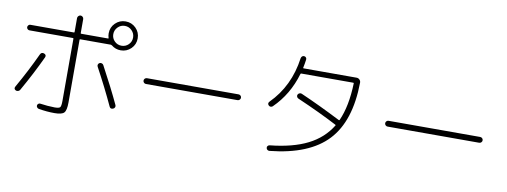

<svg xmlns="http://www.w3.org/2000/svg" viewBox="-65 -1174 4131 1565"><g transform="rotate(10 2000.0 -391.5)"><path d="M85.9 -99.6Q64.5 -110.4 77.1 -131.8Q161.1 -279.3 227.5 -422.9Q238.3 -445.3 260.7 -436.5Q282.2 -427.7 273.4 -407.2Q207 -264.6 120.1 -111.3Q115.2 -102.5 105 -99.1Q94.7 -95.7 85.9 -99.6ZM752 -426.8Q844.7 -254.9 906.2 -123Q910.2 -114.3 906.2 -105Q902.3 -95.7 892.6 -91.8Q870.1 -83 861.3 -103.5Q793 -251 709 -406.2Q704.1 -415 707 -424.3Q710 -433.6 718.8 -438Q727.5 -442.4 737.8 -439Q748 -435.5 752 -426.8ZM812 -632.3Q835.9 -608.4 870.1 -608.4Q904.3 -608.4 928.2 -632.3Q952.1 -656.2 952.1 -689.9Q952.1 -723.6 928.2 -748Q904.3 -772.5 870.1 -772.5Q835.9 -772.5 812 -748Q788.1 -723.6 788.1 -689.9Q788.1 -656.2 812 -632.3ZM870.1 -570.3Q826.2 -570.3 793 -597.7Q787.1 -601.6 784.2 -601.6H530.3Q525.4 -601.6 525.4 -596.7V-78.1Q525.4 -12.7 506.8 7.3Q488.3 27.3 427.7 27.3Q364.3 27.3 295.9 15.6Q287.1 13.7 281.2 6.3Q275.4 -1 276.4 -9.8Q277.3 -18.6 285.2 -24.4Q293 -30.3 301.8 -28.3Q361.3 -19.5 420.9 -18.6Q457 -18.6 465.8 -28.8Q474.6 -39.1 474.6 -83V-596.7Q474.6 -601.6 469.7 -601.6H109.4Q100.6 -601.6 93.8 -608.4Q86.9 -615.2 86.9 -624Q86.9 -632.8 93.3 -640.1Q99.6 -647.5 109.4 -647.5H469.7Q474.6 -647.5 474.6 -652.3V-767.6Q474.6 -777.3 482.4 -785.2Q490.2 -793 500 -793Q509.8 -793 517.6 -785.6Q525.4 -778.3 525.4 -767.6V-652.3Q525.4 -647.5 530.3 -647.5H752.9Q757.8 -647.5 755.9 -652.3Q750 -669.9 750 -690.4Q750 -740.2 785.2 -774.9Q820.3 -809.6 870.1 -809.6Q919.9 -809.6 955.1 -774.9Q990.2 -740.2 990.2 -689.9Q990.2 -639.6 955.1 -605Q919.9 -570.3 870.1 -570.3Z M1121.1 -335.9Q1111.3 -335.9 1104 -342.8Q1096.7 -349.6 1096.7 -359.9Q1096.7 -370.1 1104 -377Q1111.3 -383.8 1121.1 -383.8H1878.9Q1888.7 -383.8 1896 -377Q1903.3 -370.1 1903.3 -359.9Q1903.3 -349.6 1896 -342.8Q1888.7 -335.9 1878.9 -335.9Z M2170.9 -336.9Q2164.1 -330.1 2154.3 -330.1Q2144.5 -330.1 2137.7 -336.9Q2122.1 -352.5 2137.7 -369.1Q2293.9 -525.4 2326.2 -761.7Q2328.1 -771.5 2335 -777.8Q2341.8 -784.2 2352.1 -783.2Q2362.3 -782.2 2368.2 -774.4Q2374 -766.6 2372.1 -756.8Q2367.2 -720.7 2360.4 -689.5Q2358.4 -685.5 2364.3 -684.6H2802.7Q2817.4 -684.6 2827.6 -674.3Q2837.9 -664.1 2837.9 -649.4Q2834 -330.1 2682.6 -168.5Q2531.2 -6.8 2207 26.4Q2197.3 27.3 2189.5 21.5Q2181.6 15.6 2180.7 5.9Q2178.7 -2.9 2185.1 -10.3Q2191.4 -17.6 2200.2 -18.6Q2389.6 -38.1 2511.7 -99.6Q2633.8 -161.1 2701.2 -271.5Q2703.1 -275.4 2698.2 -277.3Q2558.6 -350.6 2365.2 -434.6Q2356.4 -438.5 2352.5 -447.8Q2348.6 -457 2353 -465.8Q2357.4 -474.6 2367.7 -478.5Q2377.9 -482.4 2386.7 -477.5Q2541 -410.2 2719.7 -319.3Q2720.7 -318.4 2723.1 -318.8Q2725.6 -319.3 2726.6 -321.3Q2782.2 -444.3 2788.1 -634.8Q2788.1 -639.6 2783.2 -639.6H2353.5H2352.5Q2348.6 -639.6 2346.7 -634.8Q2294.9 -458 2170.9 -336.9Z M3121.1 -335.9Q3111.3 -335.9 3104 -342.8Q3096.7 -349.6 3096.7 -359.9Q3096.7 -370.1 3104 -377Q3111.3 -383.8 3121.1 -383.8H3878.9Q3888.7 -383.8 3896 -377Q3903.3 -370.1 3903.3 -359.9Q3903.3 -349.6 3896 -342.8Q3888.7 -335.9 3878.9 -335.9Z"/></g></svg>

Font: Rounded-L Mgen+ 1mn light
Style: Regular
Weight: 200
Designer: [Source Han Sans]
Ryoko NISHIZUKA  (kana & ideographs); Paul D. Hunt (Latin, Greek & Cyrillic); Wenlong ZHANG  (bopomofo
Version: Version 1.059.20150602